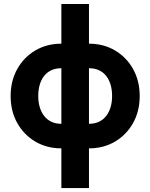

<svg xmlns="http://www.w3.org/2000/svg" viewBox="-20 -743 766 978"><path d="M433.2 -395.5Q462.2 -395.5 484.3 -385.2Q506.4 -374.9 521.2 -355.9Q536 -336.9 543.5 -311Q551 -285.1 551 -253.9Q551 -223.5 543.5 -197.8Q536 -172.1 521.2 -152.8Q506.4 -133.5 484.3 -122.9Q462.2 -112.3 433.2 -112.3V12.7Q507.6 12.7 565.9 -21.8Q624.2 -56.2 657.9 -116.4Q691.6 -176.6 691.6 -253.9Q691.6 -331.2 657.9 -391.4Q624.2 -451.6 565.9 -486Q507.6 -520.5 433.2 -520.5ZM433.2 -722.7H292.6V214.8H433.2ZM292.6 -395.5V-520.5Q218.4 -520.5 160 -486Q101.6 -451.6 67.9 -391.4Q34.2 -331.2 34.2 -253.9Q34.2 -176.6 67.9 -116.4Q101.6 -56.2 160 -21.8Q218.4 12.7 292.6 12.7V-112.3Q263.6 -112.3 241.5 -122.9Q219.3 -133.5 204.5 -152.8Q189.7 -172.1 182.3 -197.8Q174.8 -223.5 174.8 -253.9Q174.8 -285.1 182.3 -311Q189.7 -336.9 204.5 -355.9Q219.3 -374.9 241.5 -385.2Q263.6 -395.5 292.6 -395.5Z"/></svg>

Font: Giphurs SC
Style: Regular
Weight: 400
Version: Version 0.920